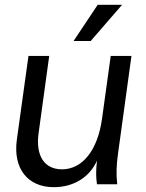

<svg xmlns="http://www.w3.org/2000/svg" viewBox="-20 -764 607 796"><path d="M203 12C286 12 352 -30 382 -98C377 -52 378 -29 382 0H466C461 -45 463 -80 469 -125L525 -532H439L403 -272C385 -140 321 -62 237 -62C164 -62 127 -118 140 -212L184 -532H98L50 -186C33 -65 95 12 203 12ZM285 -594H356L486 -744H385Z"/></svg>

Font: Ronzino Oblique
Style: Italic
Weight: 400
Italic angle: -8°
Designer: Nunzio Mazzaferro
Foundry: Collletttivo
Version: Version 1.000;Glyphs 3.3 (3337)